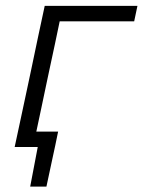

<svg xmlns="http://www.w3.org/2000/svg" viewBox="-20 -516 502 674"><path d="M31.5 0Q43.5 -55.5 54.5 -107.2Q65.5 -159 78.5 -219.5L89 -269Q102.5 -334.5 113.8 -387.2Q125 -440 137 -495.5H462.5L451 -441H189.5Q181 -400.5 172.5 -359.8Q164 -319 153 -269L142.5 -219.5Q133 -174 124.5 -134Q116 -94 107.5 -54H184Q179 -29.5 173.8 -4.5Q168.5 20.5 163 45.5Q152.5 94.5 143 139H86L112.5 0Z"/></svg>

Font: Commissioner Light
Style: Italic
Weight: 300
Italic angle: -12°
Designer: Kostas Bartsokas
Foundry: Kostas Bartsokas
Version: Version 1.000; ttfautohint (v1.8.3)